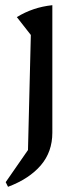

<svg xmlns="http://www.w3.org/2000/svg" viewBox="-20 -521 313 741"><path d="M11 200 2 182 88 58 99 -386 45 -455Q76 -474 110 -485.5Q144 -497 182 -501V-9Q182 65 137.5 117Q93 169 11 200Z"/></svg>

Font: Piazzolla Thin Medium
Style: Regular
Weight: 500
Version: Version 2.005